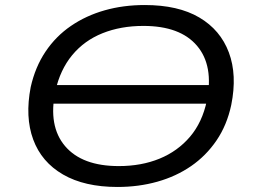

<svg xmlns="http://www.w3.org/2000/svg" viewBox="-20 -734 1007 763"><path d="M152 -322 164 -396H863L851 -322ZM447 9Q316 9 230.5 -40.5Q145 -90 112 -179.5Q79 -269 102 -388Q120 -468 161 -529Q202 -590 262 -631Q322 -672 396 -693Q470 -714 555 -714Q688 -714 772 -664.5Q856 -615 889.5 -525.5Q923 -436 899 -317Q882 -237 840.5 -176Q799 -115 739.5 -74Q680 -33 605.5 -12Q531 9 447 9ZM452 -74Q542 -74 614 -103.5Q686 -133 735 -190.5Q784 -248 802 -334Q830 -473 763 -552Q696 -631 550 -631Q460 -631 387.5 -602Q315 -573 267 -515Q219 -457 200 -372Q171 -233 238.5 -153.5Q306 -74 452 -74Z"/></svg>

Font: Nunito Sans 10pt Expanded
Style: Italic
Weight: 400
Width: 7
Italic angle: -9°
Designer: Vernon Adams
Foundry: Vernon Adams
Version: Version 3.101;gftools[0.9.27]